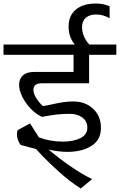

<svg xmlns="http://www.w3.org/2000/svg" viewBox="-42 -890 678 1086"><path d="M147 -382Q147 -360 164 -333.5Q181 -307 201 -290Q225 -293 257 -301Q295 -309 318.5 -312.5Q342 -316 373 -316Q441 -316 485 -274.5Q529 -233 529 -167Q529 -98 475 -64.5Q421 -31 339 -31Q290 -31 233 -44Q287 2 354.5 49Q422 96 479 123L415 176Q354 139 280.5 71.5Q207 4 162 -47L75 -70Q54 -98 54 -131Q54 -145 58 -154L128 -192L178 -113Q206 -102 241.5 -95.5Q277 -89 313 -89Q373 -89 412.5 -108.5Q452 -128 452 -168Q452 -204 424 -225Q396 -246 355 -246Q311 -246 279.5 -242.5Q248 -239 196 -229Q163 -243 133 -274Q103 -305 84.5 -342Q66 -379 66 -410Q66 -443 87 -463Q108 -483 151 -483H374V-580H-22V-638H616V-580H462V-419H195Q147 -419 147 -382ZM501 -808Q465 -808 443.5 -789.5Q422 -771 422 -736Q422 -711 432.5 -685.5Q443 -660 463 -638H381Q346 -680 346 -740Q346 -801 386.5 -835.5Q427 -870 500 -870Q546 -870 578 -854V-787Q541 -808 501 -808Z"/></svg>

Font: Amiko
Style: Regular
Weight: 400
Designer: Pablo Impallari, Rodrigo Fuenzalida, Andres Torresi
Foundry: Impallari Type
Version: Version 1.001; ttfautohint (v1.3)